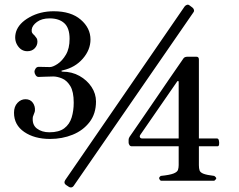

<svg xmlns="http://www.w3.org/2000/svg" viewBox="-20 -787 1040 836"><path d="M198 -182Q130 -182 85.5 -212.5Q41 -243 41 -296Q41 -323 56 -339Q71 -355 91 -355Q112 -355 123 -339.5Q134 -324 132 -304Q132 -301 128 -291.5Q124 -282 123 -278Q119 -244 140.5 -227.5Q162 -211 195 -211Q237 -211 260 -228.5Q283 -246 292 -275.5Q301 -305 301 -340Q301 -388 286 -412.5Q271 -437 250 -445.5Q229 -454 212 -454Q196 -454 176 -453Q156 -452 148 -452Q140 -452 135 -460Q130 -468 130 -475Q130 -481 135 -488.5Q140 -496 149 -496Q158 -496 172 -495.5Q186 -495 197 -495Q210 -495 230.5 -508.5Q251 -522 267 -549Q283 -576 283 -618Q283 -665 260 -686Q237 -707 196 -707Q162 -707 141 -691.5Q120 -676 118 -658Q117 -648 121 -642.5Q125 -637 130 -633Q134 -628 138.5 -622Q143 -616 143 -606Q143 -589 131 -576.5Q119 -564 99 -564Q72 -564 56 -589.5Q40 -615 50 -649Q62 -686 108.5 -712Q155 -738 214 -738Q289 -738 331.5 -701.5Q374 -665 374 -615Q374 -570 340.5 -531.5Q307 -493 254 -481Q247 -480 247.5 -477.5Q248 -475 252 -475Q293 -475 326 -456.5Q359 -438 378.5 -408.5Q398 -379 398 -345Q398 -292 370 -255.5Q342 -219 296.5 -200.5Q251 -182 198 -182ZM301 22Q297 28 290.5 29Q284 30 279 26L267 18Q256 10 264 -3L784 -759Q788 -764 794 -766Q800 -768 806 -763L818 -754Q823 -750 824.5 -744Q826 -738 822 -733ZM680 0Q674 -5 673 -10Q672 -15 680 -21Q719 -25 735.5 -31.5Q752 -38 755 -47.5Q758 -57 758 -68V-150H554Q547 -150 543.5 -155.5Q540 -161 540 -166V-179Q540 -184 544 -191Q544 -191 561 -215.5Q578 -240 604 -278Q630 -316 659.5 -359Q689 -402 715.5 -441Q742 -480 760 -505.5Q778 -531 779 -533Q784 -540 797 -540H835Q846 -540 846 -528V-184H925Q931 -184 933 -175.5Q935 -167 934 -158.5Q933 -150 927 -150H846V-68Q846 -54 849 -45Q852 -36 866 -30.5Q880 -25 913 -21Q920 -16 921.5 -12Q923 -8 913 0ZM600 -184H758V-431Q758 -433 756 -434Q754 -435 752 -433L591 -200Q587 -194 589.5 -189Q592 -184 600 -184Z"/></svg>

Font: Zen Old Mincho Black
Style: Regular
Weight: 900
Designer: Yoshimichi Ohira
Foundry: Positype
Version: Version 1.001